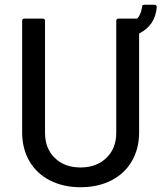

<svg xmlns="http://www.w3.org/2000/svg" viewBox="-20 -778 678 806"><path d="M638 -748Q635 -709 616 -681.5Q597 -654 567 -639Q564 -638 564 -635V-222Q564 -154 533.5 -101.5Q503 -49 447 -20.5Q391 8 318 8Q246 8 190 -20.5Q134 -49 103.5 -101.5Q73 -154 73 -222V-690Q73 -700 83 -700H159Q169 -700 169 -690V-220Q169 -155 210 -115Q251 -75 318 -75Q385 -75 426.5 -115Q468 -155 468 -220V-690Q468 -700 478 -700H553Q556 -700 558 -702Q573 -721 576 -748Q576 -758 586 -758H628Q638 -758 638 -748Z"/></svg>

Font: BarlowMedium
Style: Regular
Weight: 500
Designer: Jeremy Tribby
Foundry: Tribby Type
Version: Version 1.422